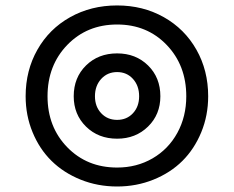

<svg xmlns="http://www.w3.org/2000/svg" viewBox="-20 -615 850 698"><path d="M405.8 63Q335 63 273.2 38.1Q211.4 13.2 167.5 -30Q123.5 -73.2 98.4 -134.3Q73.2 -195.3 73.2 -265.1Q73.2 -358.9 116 -434.3Q158.7 -509.8 234.9 -552.5Q311 -595.2 405.8 -595.2Q500 -595.2 575.7 -552.5Q651.4 -509.8 694.1 -434.3Q736.8 -358.9 736.8 -265.1Q736.8 -195.3 711.7 -134.3Q686.5 -73.2 643.1 -30Q599.6 13.2 537.8 38.1Q476.1 63 405.8 63ZM405.8 -5.9Q477.1 -5.9 534.7 -39.3Q592.3 -72.8 624.8 -132.1Q657.2 -191.4 657.2 -265.1Q657.2 -377.4 585.9 -451.7Q514.6 -525.9 405.8 -525.9Q296.4 -525.9 224.6 -451.7Q152.8 -377.4 152.8 -265.1Q152.8 -153.3 224.6 -79.6Q296.4 -5.9 405.8 -5.9ZM405.8 -110.8Q337.4 -110.8 292.7 -154.8Q248 -198.7 248 -265.1Q248 -333 292.7 -377Q337.4 -420.9 405.8 -420.9Q473.6 -420.9 518.3 -377Q563 -333 563 -265.1Q563 -198.7 518.1 -154.8Q473.1 -110.8 405.8 -110.8ZM485.8 -265.1Q485.8 -303.2 463.4 -328.1Q440.9 -353 405.8 -353Q370.6 -353 347.9 -328.1Q325.2 -303.2 325.2 -265.1Q325.2 -227.5 347.9 -203.4Q370.6 -179.2 405.8 -179.2Q440.9 -179.2 463.4 -203.4Q485.8 -227.5 485.8 -265.1Z"/></svg>

Font: FiraGO SemiBold
Style: Italic
Weight: 600
Italic angle: -8°
Designer: bBox Type GmbH
Foundry: bBox Type GmbH
Version: Version 1.001;PS 001.001;hotconv 1.0.88;makeotf.lib2.5.64775